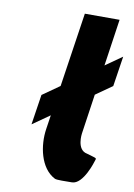

<svg xmlns="http://www.w3.org/2000/svg" viewBox="-92 -899 669 958"><g transform="rotate(10 242.0 -420.0)"><path d="M258.7 -840 202.3 -463.8 115.8 -403 92.4 -250 179.5 -311.2 168.8 -240C155.8 -155 177.5 -42 254.6 -3C264.8 2 309.1 0 341.1 0C399.1 0 435.1 -124 435.1 -124C441 -143 446.1 -137 390.7 -154C335.2 -164 348.2 -249 348.2 -249L377.7 -450.5L461 -509L484.4 -662L399.9 -602.6L434.7 -840Z"/></g></svg>

Font: Sztylet
Style: BdObl
Weight: 700
Foundry: Cannot Into Space Fonts, PlusOne Fonts
Version: Version 0.12